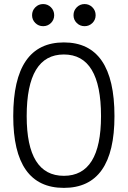

<svg xmlns="http://www.w3.org/2000/svg" viewBox="-20 -911 626 941"><path d="M293 9.8Q44.9 9.8 44.9 -341.8Q44.9 -703.1 293 -703.1Q541 -703.1 541 -341.8Q541 9.8 293 9.8ZM293 -49.3Q475.1 -49.3 475.1 -341.8Q475.1 -644 293 -644Q110.8 -644 110.8 -341.8Q110.8 -49.3 293 -49.3ZM191.4 -782.7Q168.9 -782.7 153.1 -798.3Q137.2 -814 137.2 -836.4Q137.2 -859.4 153.1 -875.2Q168.9 -891.1 191.4 -891.1Q213.9 -891.1 229.7 -875.2Q245.6 -859.4 245.6 -836.4Q245.6 -814 229.7 -798.3Q213.9 -782.7 191.4 -782.7ZM394.5 -782.7Q372.1 -782.7 356.2 -798.3Q340.3 -814 340.3 -836.4Q340.3 -859.4 356.2 -875.2Q372.1 -891.1 394.5 -891.1Q417 -891.1 432.9 -875.2Q448.7 -859.4 448.7 -836.4Q448.7 -814 432.9 -798.3Q417 -782.7 394.5 -782.7Z"/></svg>

Font: Cascadia Mono PL Light
Style: Regular
Weight: 300
Monospace: yes
Designer: Aaron Bell
Foundry: Saja Typeworks
Version: Version 2404.023; ttfautohint (v1.8.4)